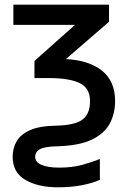

<svg xmlns="http://www.w3.org/2000/svg" viewBox="-20 -559 562 819"><path d="M227 240Q143 240 88.5 208.5Q34 177 34 110Q34 74 50.5 44.5Q67 15 107.5 -3.5Q148 -22 221 -23Q300 -25 332 -49Q364 -73 364 -128Q364 -183 320 -204.5Q276 -226 188 -226H127V-299L300 -453H37V-539H445V-466L261 -307Q359 -302 415 -257.5Q471 -213 471 -128Q471 -75 448.5 -32.5Q426 10 373 36Q320 62 226 65Q170 66 150 77.5Q130 89 130 110Q130 132 156.5 144Q183 156 233 156Q288 156 331.5 144Q375 132 406 119V208Q376 222 329.5 231Q283 240 227 240Z"/></svg>

Font: Noto Sans Medium
Style: Regular
Weight: 500
Designer: Monotype Design Team
Foundry: Monotype Imaging Inc.
Version: Version 2.007